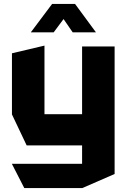

<svg xmlns="http://www.w3.org/2000/svg" viewBox="-20 -756 646 980"><path d="M399 204V-519H565V132L400 204ZM104 204 41 81V80H399V204ZM116 -14 41 -172V-173H399V-14ZM41 -173V-484L206 -523H207V-173ZM351 -591 265 -716 363 -736 469 -592V-591ZM138 -591V-592L246 -736H362L254 -591Z"/></svg>

Font: Foldit
Style: Bold
Weight: 700
Version: Version 1.003